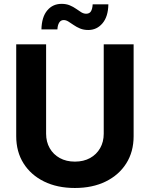

<svg xmlns="http://www.w3.org/2000/svg" viewBox="-20 -955 769 986"><path d="M512.7 -727.5H666.2V-255.5Q666.2 -175.8 628.5 -116Q590.8 -56.2 522.9 -22.9Q455.1 10.4 364.6 10.4Q274.2 10.4 206.4 -22.9Q138.6 -56.2 100.9 -116Q63.3 -175.8 63.3 -255.5V-727.5H216.8V-268.2Q216.8 -226.4 235.3 -194.1Q253.7 -161.8 287 -143.4Q320.2 -125 364.6 -125Q409.4 -125 442.6 -143.4Q475.8 -161.8 494.2 -194.1Q512.7 -226.4 512.7 -268.2ZM433.4 -801Q409.7 -801 391.3 -808.6Q372.9 -816.2 358.3 -826.5Q343.7 -836.7 331.3 -844.3Q318.9 -852 307.2 -852Q291.9 -852 283.8 -838.7Q275.8 -825.5 274.8 -803.9H192.8Q194.2 -867.4 222.5 -901.3Q250.7 -935.2 296.3 -935.2Q320.1 -935.2 338.3 -927.6Q356.4 -920 370.8 -909.8Q385.1 -899.6 397.4 -892Q409.8 -884.5 422.3 -884.5Q439.5 -884.5 447 -896.8Q454.6 -909.2 455.9 -932.6H536.5Q535.4 -869.5 506.3 -835.3Q477.3 -801 433.4 -801Z"/></svg>

Font: Inter V
Style: 
Weight: 400
Designer: Rasmus Andersson
Foundry: rsms
Version: Version 4.000;git-a3f224843